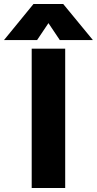

<svg xmlns="http://www.w3.org/2000/svg" viewBox="-121 -943 486 963"><path d="M47 -923H196L345 -742H179L122 -827L65 -742H-101ZM38 -699H206V0H38Z"/></svg>

Font: Readiness
Style: Bold
Weight: 700
Designer: Katatrad Team
Foundry: CadsonDemak
Version: Version 1.00;January 16, 2020;FontCreator 12.0.0.2550 64-bit